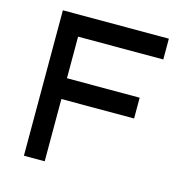

<svg xmlns="http://www.w3.org/2000/svg" viewBox="-104 -797 858 893"><g transform="rotate(15 325.0 -350.0)"><path d="M89.8 -700.2H600.1V-600.1H189.9V-399.9H540V-299.8H189.9V0H89.8Z"/></g></svg>

Font: Aldrich [RUS by Daymarius]
Style: Regular
Weight: 400
Designer: Matthew Desmond
Foundry: Matthew Desmond
Version: Version 1.002 August 24, 2018